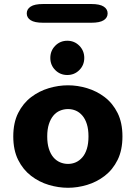

<svg xmlns="http://www.w3.org/2000/svg" viewBox="-20 -902 659 933"><path d="M310.5 10.5Q264 10.5 217 -3.5Q170 -17.5 131 -47.5Q92 -77.5 68.2 -125Q44.5 -172.5 44.5 -239Q44.5 -305.5 68.2 -352.8Q92 -400 131 -429.8Q170 -459.5 217 -473.5Q264 -487.5 310.5 -487.5Q356.5 -487.5 403.2 -473.5Q450 -459.5 489 -429.8Q528 -400 551.5 -352.8Q575 -305.5 575 -239Q575 -172.5 551.5 -125Q528 -77.5 489 -47.5Q450 -17.5 403.2 -3.5Q356.5 10.5 310.5 10.5ZM310.5 -105.5Q331 -105.5 348.8 -113.5Q366.5 -121.5 380.5 -137.8Q394.5 -154 402.2 -179.2Q410 -204.5 410 -239Q410 -273.5 402.2 -298.5Q394.5 -323.5 380.5 -340Q366.5 -356.5 348.8 -364.2Q331 -372 310.5 -372Q290 -372 271.5 -364.2Q253 -356.5 239.2 -340Q225.5 -323.5 217.5 -298.5Q209.5 -273.5 209.5 -239Q209.5 -204.5 217.5 -179.2Q225.5 -154 239.2 -137.8Q253 -121.5 271.5 -113.5Q290 -105.5 310.5 -105.5ZM307 -537.5Q272.5 -537.5 248.5 -561.5Q224.5 -585.5 224.5 -620.5Q224.5 -655.5 248.5 -679.8Q272.5 -704 307 -704Q341.5 -704 365.5 -679.8Q389.5 -655.5 389.5 -620.5Q389.5 -585.5 365.5 -561.5Q341.5 -537.5 307 -537.5ZM110 -837Q110 -857.5 129 -870Q148 -882.5 189.5 -882.5H423.5Q465 -882.5 484 -870Q503 -857.5 503 -837Q503 -816 484 -803.8Q465 -791.5 423.5 -791.5H189.5Q148 -791.5 129 -803.8Q110 -816 110 -837Z"/></svg>

Font: Sono Monospace
Style: Bold
Weight: 700
Designer: Tyler Finck
Foundry: Tyler Finck
Version: Version 2.112